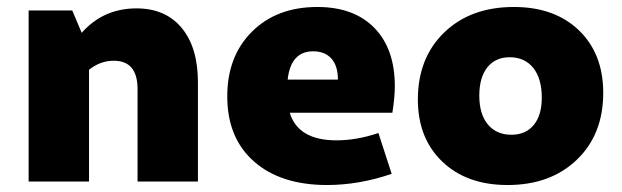

<svg xmlns="http://www.w3.org/2000/svg" viewBox="-20 -520 1781 550"><path d="M62 0V-490H187L214 -426Q276 -496 371 -496Q454 -496 500.5 -440Q547 -384 547 -284V0H374V-265Q374 -346 306 -346Q267 -346 235 -320V0Z M917 10Q784 10 707.5 -57.5Q631 -125 631 -244Q631 -359 702 -429.5Q773 -500 889 -500Q994 -500 1052.5 -440Q1111 -380 1111 -273Q1111 -241 1104 -197H810Q834 -118 944 -118Q1002 -118 1064 -139L1102 -22Q1008 10 917 10ZM877 -373Q813 -373 804 -292H948Q948 -331 929.5 -352Q911 -373 877 -373Z M1434 10Q1317 10 1247 -57Q1177 -124 1177 -235Q1177 -354 1252.5 -427Q1328 -500 1452 -500Q1569 -500 1638.5 -433Q1708 -366 1708 -254Q1708 -135 1632.5 -62.5Q1557 10 1434 10ZM1445 -134Q1486 -134 1509 -162Q1532 -190 1532 -240Q1532 -295 1507.5 -325.5Q1483 -356 1440 -356Q1399 -356 1376 -327Q1353 -298 1353 -246Q1353 -193 1377.5 -163.5Q1402 -134 1445 -134Z"/></svg>

Font: Cantarell Extra Bold
Style: Regular
Weight: 800
Designer: Dave Crossland, Nikolaus Waxweiler, Florian Fecher, Jacques Le Bailly, Eben Sorkin, Alexei Vanyashin, Alexios Zavras, Em
Version: Version 0.303